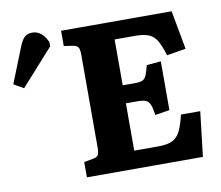

<svg xmlns="http://www.w3.org/2000/svg" viewBox="-295 -809 1038 903"><g transform="rotate(-10 224.5 -357.5)"><path d="M49 0V-73L92 -81Q111 -84 117 -93.5Q123 -103 123 -132V-573Q123 -599 116.5 -608.5Q110 -618 90 -621L49 -627V-700H577L611 -515L520 -500Q506 -546 491.5 -571Q477 -596 453 -606Q429 -616 387 -616H290V-397H347Q371 -397 383.5 -402Q396 -407 403 -423Q410 -439 418 -471L486 -477V-244L417 -233Q412 -266 405.5 -282.5Q399 -299 385.5 -305Q372 -311 346 -311H290V-85H405Q448 -85 472 -96.5Q496 -108 510 -136Q524 -164 536 -214H628L603 0ZM-169 -464 -216 -491 -149 -659Q-137 -690 -123 -702.5Q-109 -715 -86 -715Q-41 -715 -14 -657V-637Z"/></g></svg>

Font: Literata 12pt
Style: Bold
Weight: 700
Designer: Latin by Veronika Burian and Jose Scaglione. Greek by Irene Vlachou. Cyrillic by Vera Evstafieva.
Foundry: TypeTogether
Version: Version 3.002